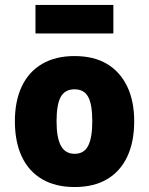

<svg xmlns="http://www.w3.org/2000/svg" viewBox="-20 -743 600 774"><path d="M281 11Q204 11 150 -20.5Q96 -52 68 -111.5Q40 -171 40 -254Q40 -336 68 -395Q96 -454 150 -485.5Q204 -517 280 -517Q358 -517 411 -485.5Q464 -454 492.5 -395Q521 -336 521 -254Q521 -171 493 -111.5Q465 -52 411.5 -20.5Q358 11 281 11ZM281 -123Q319 -123 335.5 -155.5Q352 -188 352 -254Q352 -322 335.5 -352.5Q319 -383 280 -383Q242 -383 225 -352.5Q208 -322 208 -254Q208 -188 225.5 -155.5Q243 -123 281 -123ZM123 -608V-723H437V-608Z"/></svg>

Font: Nunito Sans 7pt Condensed Black
Style: Regular
Weight: 900
Width: 3
Designer: Vernon Adams
Foundry: Vernon Adams
Version: Version 3.101;gftools[0.9.27]